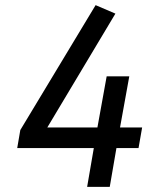

<svg xmlns="http://www.w3.org/2000/svg" viewBox="-20 -727 640 747"><path d="M433 -151 407 0H319L345 -151H47L59 -221L352 -707L429 -674L164 -231H359L395 -430H483L447 -231H533L519 -151Z"/></svg>

Font: ABeeZee
Style: Italic
Weight: 400
Italic angle: -10°
Designer: Anja Meiners
Foundry: Anja Meiners
Version: Version 1.003; ttfautohint (v1.8.3)